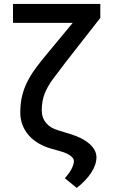

<svg xmlns="http://www.w3.org/2000/svg" viewBox="-20 -747 573 956"><path d="M420.1 -727.3H479.4V-657.7L307.5 -437.9Q270.2 -389.6 243.4 -353.2Q216.6 -316.8 202.2 -280.5Q187.9 -244.3 187.9 -196Q187.9 -160.9 209.2 -135.1Q230.5 -109.4 268.5 -98.4L324.9 -81.3Q389.2 -62.1 424.7 -31.4Q460.2 -0.7 460.2 36.2Q460.2 73.2 433.9 113.3Q407.7 153.4 361.9 188.6L302.6 140.3Q324.6 116.5 336.1 94.1Q347.7 71.7 348 55.8Q348.4 41.5 330.4 28.2Q312.5 14.9 280.5 6L239 -5.7Q164.1 -26.3 122.5 -74.2Q81 -122.2 81 -187.1Q81 -233 90.4 -270.8Q99.8 -308.6 117.5 -343Q135.3 -377.5 160.9 -411.8Q186.4 -446 219.1 -484.7ZM44.7 -727.3H437.1V-633.2H44.7Z"/></svg>

Font: InterMG Medium
Style: Regular
Weight: 500
Designer: Rasmus Andersson
Foundry: rsms
Version: Version 3.019;December 26, 2023;FontCreator 15.0.0.2955 64-b